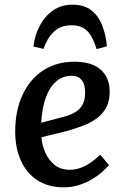

<svg xmlns="http://www.w3.org/2000/svg" viewBox="-20 -787 532 821"><path d="M297 -523Q374 -523 411.5 -488.5Q449 -454 449 -395Q449 -355 434 -327Q419 -299 392.5 -280Q366 -261 332.5 -248.5Q299 -236 263 -226L157 -200Q160 -166 174 -134Q188 -102 214 -81.5Q240 -61 278 -61Q300 -61 321 -68Q342 -75 363.5 -89Q385 -103 409 -125L446 -81Q434 -67 416 -51Q398 -35 372.5 -20Q347 -5 317 4.5Q287 14 252 14Q186 14 139.5 -16.5Q93 -47 69 -101Q45 -155 45 -225Q45 -313 76 -380.5Q107 -448 164 -485.5Q221 -523 297 -523ZM344 -392Q344 -412 338.5 -428Q333 -444 320 -453.5Q307 -463 286 -463Q249 -463 221 -439.5Q193 -416 176.5 -371.5Q160 -327 156 -262L246 -286Q279 -294 300.5 -306.5Q322 -319 333 -339.5Q344 -360 344 -392ZM290 -767Q340 -767 370.5 -743Q401 -719 417 -678.5Q433 -638 437 -589L393 -577Q378 -629 353.5 -654Q329 -679 286 -679Q239 -679 210 -651Q181 -623 166 -578L123 -588Q128 -634 149 -675Q170 -716 205.5 -741.5Q241 -767 290 -767Z"/></svg>

Font: Literata Medium
Style: Italic
Weight: 500
Italic angle: -2°
Designer: Latin by Veronika Burian and Jose Scaglione. Greek by Irene Vlachou. Cyrillic by Vera Evstafieva
Foundry: TypeTogether
Version: Version 3.103;gftools[0.9.29]